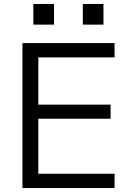

<svg xmlns="http://www.w3.org/2000/svg" viewBox="-20 -947 670 967"><path d="M93 0V-730H557V-658H173V-420H537V-349H173V-72H557V0ZM397 -823V-927H501V-823ZM148 -823V-927H252V-823Z"/></svg>

Font: M PLUS 1
Style: Regular
Weight: 400
Designer: Coji Morishita
Foundry: UNDERFOREST DESIGN
Version: Version 1.001